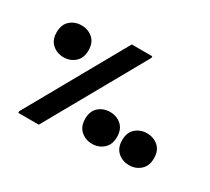

<svg xmlns="http://www.w3.org/2000/svg" viewBox="-139 -956 1304 1192"><g transform="rotate(30 513.5 -360.0)"><path d="M99 -12 497 -720H644V-708L246 0H99ZM169 -439Q122 -439 88.5 -468.5Q55 -498 55 -553Q55 -609 88.5 -638Q122 -667 169 -667Q216 -667 249.5 -638Q283 -609 283 -553Q283 -498 249.5 -468.5Q216 -439 169 -439ZM856 -62Q809 -62 775.5 -91.5Q742 -121 742 -176Q742 -232 775.5 -261Q809 -290 856 -290Q903 -290 936.5 -261Q970 -232 970 -176Q970 -121 936.5 -91.5Q903 -62 856 -62ZM591 -62Q544 -62 510.5 -91.5Q477 -121 477 -176Q477 -232 510.5 -261Q544 -290 591 -290Q638 -290 671.5 -261Q705 -232 705 -176Q705 -121 671.5 -91.5Q638 -62 591 -62Z"/></g></svg>

Font: Kufam Black
Style: Italic
Weight: 900
Italic angle: -11°
Designer: Artur Schmal
Foundry: Original Type
Version: Version 1.301; ttfautohint (v1.8.3)